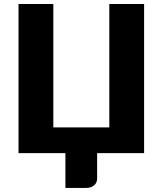

<svg xmlns="http://www.w3.org/2000/svg" viewBox="-20 -748 794 938"><path d="M684 0H454.5V124Q454.5 145 439.8 157.5Q425 170 401.5 170H299.5V0H70.5V-728.5H240.5V-125.5H514V-728.5H684Z"/></svg>

Font: Lato Black
Style: Regular
Weight: 900
Designer: Lukasz Dziedzic
Foundry: tyPoland Lukasz Dziedzic
Version: Version 2.007; 2014-02-27